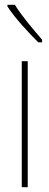

<svg xmlns="http://www.w3.org/2000/svg" viewBox="-20 -783 206 803"><path d="M42 -763H11V-756C44 -705 102 -644 140 -606H156V-617C117 -663 77 -708 42 -763ZM96 0V-527H71V0Z"/></svg>

Font: Noto Sans Devanagari UI ExtraCondensed Thin
Style: Regular
Weight: 100
Width: 2
Designer: Jelle Bosma - Monotype Design Team
Foundry: Monotype Imaging Inc.
Version: Version 2.004